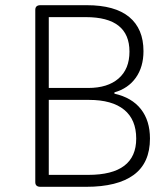

<svg xmlns="http://www.w3.org/2000/svg" viewBox="-20 -720 633 740"><path d="M136 0Q116 0 116 -18V-682Q116 -700 136 -700H314Q423 -700 478 -654.5Q533 -609 533 -523Q533 -462 503.5 -420.5Q474 -379 421 -364V-359Q488 -344 523 -299.5Q558 -255 558 -186Q558 -92 495.5 -46Q433 0 312 0ZM168 -381H320Q395 -381 437 -417.5Q479 -454 479 -521Q479 -654 311 -654H168ZM168 -46H320Q505 -46 505 -186Q505 -259 458.5 -297Q412 -335 323 -335H168Z"/></svg>

Font: Asap ExtraLight
Style: Regular
Weight: 200
Designer: Pablo Cosgaya
Foundry: Omnibus-Type
Version: Version 3.001; ttfautohint (v1.8.4.7-5d5b)